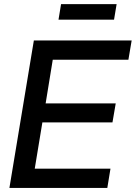

<svg xmlns="http://www.w3.org/2000/svg" viewBox="-20 -927 669 947"><path d="M26.4 0 147 -727.5H629.4L613.3 -632.3H240.2L205.1 -417H550.8L534.7 -323.2H189L151.4 -95.2H524.9L509.3 0ZM555.2 -906.7 542.5 -830.1H268.6L281.2 -906.7Z"/></svg>

Font: Inter 28pt Medium
Style: Italic
Weight: 500
Italic angle: -9.3988°
Designer: Rasmus Andersson
Foundry: rsms
Version: Version 4.001;git-66647c0bb